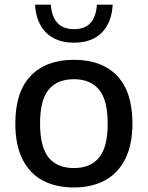

<svg xmlns="http://www.w3.org/2000/svg" viewBox="-20 -816 651 846"><path d="M47.5 -271.5Q47.5 -411.5 115.5 -482Q183.5 -552.5 305.5 -552.5Q428 -552.5 495.8 -482.2Q563.5 -412 563.5 -271.5Q563.5 -178.5 531.8 -115.5Q500 -52.5 442.2 -21.2Q384.5 10 305.5 10Q226 10 168.2 -20.8Q110.5 -51.5 79 -114.5Q47.5 -177.5 47.5 -271.5ZM454.5 -271Q454.5 -375.5 416.2 -421.2Q378 -467 305.5 -467Q233 -467 194.8 -421.5Q156.5 -376 156.5 -272.5Q156.5 -167.5 194.5 -121.5Q232.5 -75.5 305.5 -75.5Q378 -75.5 416.2 -121.2Q454.5 -167 454.5 -271ZM134.5 -795.5H204Q212 -687.5 306 -687.5Q354.5 -687.5 379 -715.2Q403.5 -743 407 -795.5H476.5Q472.5 -716.5 428.5 -672.2Q384.5 -628 306 -628Q227 -628 182.8 -672.5Q138.5 -717 134.5 -795.5Z"/></svg>

Font: Encode Sans Semi Expanded Medium
Style: Regular
Weight: 500
Width: 6
Designer: Multiple Designers
Foundry: Impallari Type
Version: Version 2.000